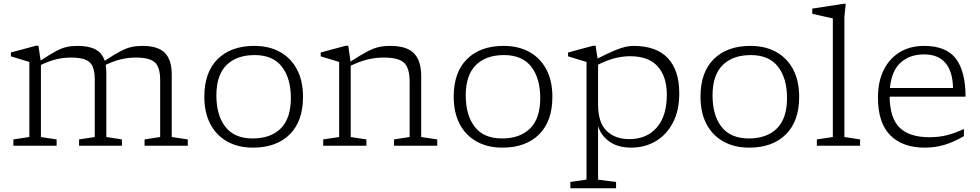

<svg xmlns="http://www.w3.org/2000/svg" viewBox="-20 -762 5124 1004"><path d="M536 -378.5V-45.5L617.5 -33V0H393.5V-33L475.5 -45.5V-346Q475.5 -411.5 449 -436.2Q422.5 -461 351 -461Q312.5 -461 275.2 -452.2Q238 -443.5 194 -422.5V-45.5L276 -33V0H50V-33L133.5 -45.5V-438Q125.5 -440.5 98.2 -448.8Q71 -457 37 -467.5V-487.5L168.5 -523H181L192.5 -445.5Q241.5 -478 272.8 -494.5Q304 -511 329.2 -516.5Q354.5 -522 385 -522Q445.5 -522 480 -503.2Q514.5 -484.5 527.5 -444Q577.5 -477 609.5 -493.8Q641.5 -510.5 667.2 -516.2Q693 -522 724.5 -522Q807 -522 842.5 -485.2Q878 -448.5 878 -373V-45.5L962 -33V0H736V-33L817.5 -45.5V-343Q817.5 -410 790.2 -435.5Q763 -461 689.5 -461Q651 -461 613.8 -452.2Q576.5 -443.5 532.5 -423Q536 -403 536 -378.5Z M1303 10Q1225.5 10 1168.2 -22Q1111 -54 1079.8 -113.5Q1048.5 -173 1048.5 -256.5Q1048.5 -384 1118 -453Q1187.5 -522 1310 -522Q1387.5 -522 1444.8 -490Q1502 -458 1533.2 -398.5Q1564.5 -339 1564.5 -255.5Q1564.5 -128 1494.8 -59Q1425 10 1303 10ZM1301 -38Q1395.5 -38 1448.2 -90.5Q1501 -143 1501 -249Q1501 -353 1453.8 -413.5Q1406.5 -474 1311.5 -474Q1217 -474 1164.2 -421.5Q1111.5 -369 1111.5 -263Q1111.5 -159 1158.8 -98.5Q1206 -38 1301 -38Z M2040.5 -33 2122 -45.5V-335.5Q2122 -406.5 2093 -433.8Q2064 -461 1986 -461Q1944 -461 1903.2 -451.2Q1862.5 -441.5 1814 -418.5V-45.5L1896 -33V0H1670V-33L1753.5 -45.5V-438Q1745.5 -440.5 1718.2 -448.8Q1691 -457 1657 -467.5V-487.5L1788.5 -523H1801L1813 -440Q1866 -474.5 1899.8 -492.2Q1933.5 -510 1960.8 -516Q1988 -522 2020.5 -522Q2107.5 -522 2145 -483Q2182.5 -444 2182.5 -365V-45.5L2266.5 -33V0H2040.5Z M2607 10Q2529.5 10 2472.2 -22Q2415 -54 2383.8 -113.5Q2352.5 -173 2352.5 -256.5Q2352.5 -384 2422 -453Q2491.5 -522 2614 -522Q2691.5 -522 2748.8 -490Q2806 -458 2837.2 -398.5Q2868.5 -339 2868.5 -255.5Q2868.5 -128 2798.8 -59Q2729 10 2607 10ZM2605 -38Q2699.5 -38 2752.2 -90.5Q2805 -143 2805 -249Q2805 -353 2757.8 -413.5Q2710.5 -474 2615.5 -474Q2521 -474 2468.2 -421.5Q2415.5 -369 2415.5 -263Q2415.5 -159 2462.8 -98.5Q2510 -38 2605 -38Z M3201.5 189.5V222.5H2962.5V189.5L3047 177V-438Q3037.5 -441 3007.8 -450Q2978 -459 2950.5 -467.5V-487.5L3082 -523H3094.5L3105 -456Q3160 -484 3194 -498Q3228 -512 3250.2 -517Q3272.5 -522 3292.5 -522Q3412 -522 3472 -458.2Q3532 -394.5 3532 -274.5Q3532 -183 3498.2 -119.5Q3464.5 -56 3407.8 -23Q3351 10 3281 10Q3211 10 3166.5 -21.8Q3122 -53.5 3107.5 -103.5V177.5ZM3467 -266.5Q3467 -362 3419 -415Q3371 -468 3275 -468Q3236 -468 3195.5 -457.8Q3155 -447.5 3107.5 -424V-214.5Q3107.5 -121 3152 -77.8Q3196.5 -34.5 3270.5 -34.5Q3361 -34.5 3414 -94.8Q3467 -155 3467 -266.5Z M3897.5 10Q3820 10 3762.8 -22Q3705.5 -54 3674.2 -113.5Q3643 -173 3643 -256.5Q3643 -384 3712.5 -453Q3782 -522 3904.5 -522Q3982 -522 4039.2 -490Q4096.5 -458 4127.8 -398.5Q4159 -339 4159 -255.5Q4159 -128 4089.2 -59Q4019.5 10 3897.5 10ZM3895.5 -38Q3990 -38 4042.8 -90.5Q4095.5 -143 4095.5 -249Q4095.5 -353 4048.2 -413.5Q4001 -474 3906 -474Q3811.5 -474 3758.8 -421.5Q3706 -369 3706 -263Q3706 -159 3753.2 -98.5Q3800.5 -38 3895.5 -38Z M4395.5 -45.5 4477.5 -33V0H4251.5V-33L4335 -45.5V-666Q4328.5 -667 4310.2 -671.2Q4292 -675.5 4269.5 -680.5Q4247 -685.5 4227.5 -690V-717L4389.5 -742H4402.5L4395.5 -674.5Z M4812 -522Q4928.5 -522 4978.8 -454.8Q5029 -387.5 5029 -256.5H4632Q4633.5 -144 4684.5 -94.2Q4735.5 -44.5 4840.5 -44.5Q4891.5 -44.5 4933.5 -55.5Q4975.5 -66.5 5020.5 -87.5V-50Q4965 -18 4916.8 -4Q4868.5 10 4815.5 10Q4699.5 10 4635.2 -54.8Q4571 -119.5 4571 -252Q4571 -336 4601.2 -396.5Q4631.5 -457 4685.8 -489.5Q4740 -522 4812 -522ZM4811.5 -477.5Q4737.5 -477.5 4690 -435Q4642.5 -392.5 4633.5 -302H4963.5Q4962 -386.5 4924.5 -432Q4887 -477.5 4811.5 -477.5Z"/></svg>

Font: Newsreader 6pt Light
Style: Regular
Weight: 300
Designer: Hugues Gentile
Foundry: Production Type
Version: Version 1.003; ttfautohint (v1.8.3)